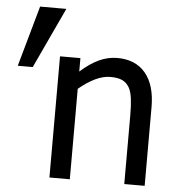

<svg xmlns="http://www.w3.org/2000/svg" viewBox="-53 -810 799 861"><g transform="rotate(5 346.0 -380.0)"><path d="M210.9 -759.8 83.5 -486.8H16.1L92.8 -759.8ZM629.9 0H538.1V-310.5Q538.1 -353 534.2 -383.8Q530.3 -414.6 520.5 -432.6Q508.8 -453.6 488.8 -463.4Q468.8 -473.1 434.6 -473.1Q401.9 -473.1 365.7 -455.6Q329.6 -438 293 -407.2V0H201.2V-545.4H293V-484.9Q335.4 -522.9 375.5 -541.7Q415.5 -560.5 458.5 -560.5Q540 -560.5 585 -507.1Q629.9 -453.6 629.9 -354Z"/></g></svg>

Font: SG Kara Bold
Style: Regular
Weight: 400
Designer: Damoon Khanjanzadeh
Version: Version 1.000